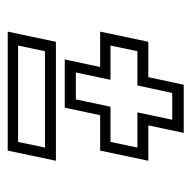

<svg xmlns="http://www.w3.org/2000/svg" viewBox="-19 -606 508 510"><g transform="rotate(90 235.0 -351.0)"><path d="M138 -269 158 -363H64L91 -491H185L205 -585H333L313 -491H407L380 -363H286L266 -269ZM172.5 -298.5H244L263.5 -390.5H357L372 -462H278.5L298 -554.5H227L207 -462H116L101 -390.5H192ZM64 -117.5 91 -245.5H407L380 -117.5ZM101 -145H357L372 -216.5H116Z"/></g></svg>

Font: Tourney Light
Style: Italic
Weight: 300
Italic angle: -12°
Version: Version 1.015